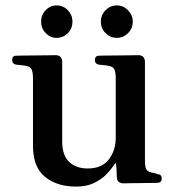

<svg xmlns="http://www.w3.org/2000/svg" viewBox="-20 -678 643 710"><path d="M261 12Q191 12 146.5 -24Q102 -60 102 -139V-386Q102 -409 97.5 -420Q93 -431 78 -434Q70 -436 58.5 -437Q47 -438 39 -439Q25 -442 25 -456Q25 -472 40 -472Q43 -472 63.5 -472.5Q84 -473 110 -473Q136 -473 157.5 -473.5Q179 -474 185 -474Q210 -474 210 -448V-155Q210 -103 236 -79Q262 -55 304 -55Q357 -55 382.5 -88.5Q408 -122 408 -168V-386Q408 -409 403.5 -420Q399 -431 384 -434Q376 -436 364.5 -437Q353 -438 345 -439Q331 -442 331 -456Q331 -472 346 -472Q349 -472 369.5 -472.5Q390 -473 416 -473Q442 -473 463.5 -473.5Q485 -474 491 -474Q516 -474 516 -448V-87Q516 -59 521.5 -51Q527 -43 540 -40Q547 -39 552.5 -37.5Q558 -36 563 -34Q578 -33 578 -18Q578 -2 562 -2Q559 -2 542 -1.5Q525 -1 502.5 -1Q480 -1 461.5 -0.5Q443 0 437 0Q413 0 412 -23Q412 -31 411 -49.5Q410 -68 408 -76Q406 -75 397 -61.5Q388 -48 371 -31Q354 -14 327 -1Q300 12 261 12ZM412 -538Q388 -538 370.5 -555.5Q353 -573 353 -598Q353 -623 370.5 -640.5Q388 -658 412 -658Q436 -658 453.5 -640Q471 -622 471 -598Q471 -573 453.5 -555.5Q436 -538 412 -538ZM189 -538Q166 -538 149 -555.5Q132 -573 132 -598Q132 -623 149 -640.5Q166 -658 189 -658Q214 -658 231 -640Q248 -622 248 -598Q248 -573 231 -555.5Q214 -538 189 -538Z"/></svg>

Font: Zen Antique
Style: Regular
Weight: 400
Designer: Yoshimichi Ohira
Foundry: Positype
Version: Version 1.001